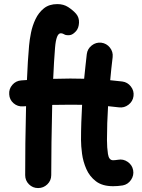

<svg xmlns="http://www.w3.org/2000/svg" viewBox="-20 -871 707 957"><path d="M330.1 -479.5Q365.2 -479.5 399.4 -478.5Q402.3 -509.3 405.8 -540Q409.2 -570.8 412.6 -601.6Q416 -627.9 437.3 -644.5Q458.5 -661.1 484.9 -658.2Q511.2 -654.8 527.8 -633.8Q544.4 -612.8 541.5 -586.4Q538.1 -557.6 534.9 -528.8Q531.7 -500 529.3 -471.2Q560.1 -468.3 589.4 -464.8Q615.7 -461.4 632.3 -439.9Q648.9 -418.5 645.5 -392.1Q642.1 -365.7 620.6 -349.1Q599.1 -332.5 572.8 -335.9Q546.9 -339.4 518.6 -341.8Q516.1 -299.8 514.6 -257.8Q513.2 -215.8 513.2 -173.3Q513.2 -134.8 518.1 -103.5Q522.9 -72.3 543.5 -72.3Q552.7 -72.3 568.4 -74.7Q594.2 -79.6 616.5 -64.2Q638.7 -48.8 643.6 -22.9Q648.4 2.9 633.1 25.6Q617.7 48.3 591.8 53.2Q578.6 55.2 566.7 56.2Q554.7 57.1 543.5 57.1Q490.2 57.1 458.3 32.7Q426.3 8.3 410.2 -28.8Q394 -65.9 388.9 -105Q383.8 -144 383.8 -173.3Q383.8 -217.8 385.3 -261.5Q386.7 -305.2 389.2 -348.6Q360.8 -349.1 330.1 -349.1Q285.2 -349.1 240.2 -348.1Q237.8 -252.9 236.6 -160.2Q235.4 -67.4 235.4 2Q235.4 28.8 216.1 47.6Q196.8 66.4 169.9 66.4Q143.1 66.4 124.3 47.6Q105.5 28.8 105.5 2Q105.5 -66.9 106.4 -157.5Q107.4 -248 109.9 -341.8Q102.5 -341.3 94.7 -340.8Q67.9 -338.9 47.6 -356.4Q27.3 -374 25.9 -400.9Q23.9 -427.7 41.5 -448Q59.1 -468.3 85.9 -470.2Q100.1 -471.2 114.3 -472.2Q116.2 -520 118.9 -563.7Q121.6 -607.4 125 -644.5Q127.4 -672.4 134.5 -707.8Q141.6 -743.2 157 -775.6Q172.4 -808.1 198.7 -829.3Q225.1 -850.6 265.6 -850.6Q296.9 -850.6 319.8 -835.7Q342.8 -820.8 359.4 -802.2Q375 -783.7 373.8 -757.8Q372.6 -731.9 359.9 -716.8Q344.7 -699.7 332 -696.8Q319.3 -693.8 305.2 -697.3Q292.5 -705.1 282.7 -705.1Q260.3 -705.1 254.4 -633.3Q251.5 -600.6 249.3 -561Q247.1 -521.5 245.1 -478Q289.1 -479.5 330.1 -479.5Z"/></svg>

Font: Mikhak-DS1-FD Bold
Style: Bold
Weight: 700
Designer: Amin Abedi
Version: Version 3.2